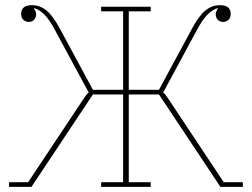

<svg xmlns="http://www.w3.org/2000/svg" viewBox="-20 -724 976 744"><path d="M15 -18H89L307 -346Q314 -356 317 -359.5Q320 -363 324 -365L196 -602Q173 -646 153.5 -666Q134 -686 114 -692L111 -691Q115 -686 117.5 -681Q120 -676 120 -668Q120 -657 112.5 -648Q105 -639 91 -639Q80 -639 71 -647Q62 -655 62 -670Q62 -704 104 -704Q135 -704 160.5 -683Q186 -662 212 -613L340 -376H457V-680H372V-698H564V-680H479V-376H596L724 -613Q750 -662 775.5 -683Q801 -704 832 -704Q874 -704 874 -670Q874 -655 865 -647Q856 -639 845 -639Q831 -639 823.5 -648Q816 -657 816 -668Q816 -676 818.5 -681Q821 -686 825 -691L822 -692Q802 -686 782.5 -666Q763 -646 740 -602L612 -365Q616 -363 619 -359.5Q622 -356 629 -346L847 -18H921V0H834L596 -358H479V-18H564V0H372V-18H457V-358H340L102 0H15Z"/></svg>

Font: IBM Plex Serif Thin
Style: Regular
Weight: 100
Designer: Mike Abbink, Paul van der Laan, Pieter van Rosmalen
Foundry: Bold Monday
Version: Version 3.001